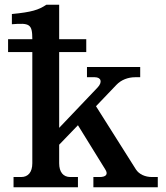

<svg xmlns="http://www.w3.org/2000/svg" viewBox="-20 -788 699 808"><path d="M229 -101V-179L308 -261L423 -75C436 -55 427 -43 399 -43H373V0H644V-43H620C590 -43 565 -55 552 -75L384 -341L470 -431C490 -452 519 -463 549 -463H570V-506H346V-463H379C405 -463 413 -443 390 -419L229 -250V-569H343V-623H229V-768H175C142 -746 113 -737 30 -729V-686C105 -692 116 -687 116 -623H14V-569H116V-101C116 -64 99 -43 69 -43H37V0H308V-43H276C246 -43 229 -64 229 -101Z"/></svg>

Font: LT Superior Serif Semibold
Style: Regular
Weight: 600
Designer: Daniel Lyons
Foundry: LyonsType
Version: Version 2.120;FEAKit 1.0